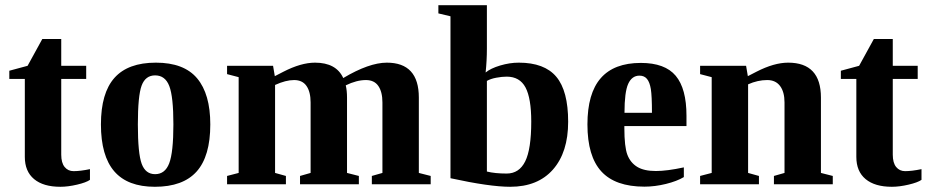

<svg xmlns="http://www.w3.org/2000/svg" viewBox="-20 -714 3595 744"><path d="M213.9 9.8Q147.9 9.8 112.1 -20Q76.2 -49.8 76.2 -106V-408.2H16.1V-439.9L86.9 -459L144 -563H217.3V-459H314V-408.2H217.3V-114.7Q217.3 -83 230.5 -66.9Q243.7 -50.8 265.1 -50.8Q291 -50.8 328.6 -58.6V-17.1Q314 -6.8 278.6 1.5Q243.2 9.8 213.9 9.8Z M794.9 -231.9Q794.9 -108.4 741.9 -49.3Q689 9.8 580.1 9.8Q474.6 9.8 422.9 -50Q371.1 -109.9 371.1 -231.9Q371.1 -353.5 423.6 -412.4Q476.1 -471.2 584 -471.2Q692.9 -471.2 743.9 -410.4Q794.9 -349.6 794.9 -231.9ZM651.9 -231.9Q651.9 -339.4 636 -380.6Q620.1 -421.9 581.1 -421.9Q543.5 -421.9 528.8 -382.3Q514.2 -342.8 514.2 -231.9Q514.2 -119.1 529.1 -79.1Q543.9 -39.1 581.1 -39.1Q619.6 -39.1 635.7 -81.3Q651.9 -123.5 651.9 -231.9Z M1044.9 -418.9 1078.1 -436Q1146.5 -471.2 1200.7 -471.2Q1282.7 -471.2 1310.1 -411.6Q1410.2 -471.2 1479 -471.2Q1603 -471.2 1603 -335.9V-43.9L1648.9 -32.2V0H1420.9V-32.2L1461.9 -43.9V-316.9Q1461.9 -357.9 1446 -380.9Q1430.2 -403.8 1397.9 -403.8Q1361.8 -403.8 1319.8 -383.3Q1324.7 -362.8 1324.7 -335.9V-43.9L1370.6 -32.2V0H1142.6V-32.2L1183.6 -43.9V-316.9Q1183.6 -357.9 1167.7 -380.9Q1151.9 -403.8 1119.6 -403.8Q1087.4 -403.8 1045.9 -384.8V-43.9L1087.9 -32.2V0H859.9V-32.2L904.8 -43.9V-415L859.9 -426.8V-459H1038.1Z M2038.6 -242.7Q2038.6 -333 2016.4 -375Q1994.1 -417 1943.4 -417Q1924.8 -417 1902.8 -412.8Q1880.9 -408.7 1866.7 -400.4V-49.3Q1897.9 -41.5 1943.4 -41.5Q1991.7 -41.5 2015.1 -88.6Q2038.6 -135.7 2038.6 -242.7ZM1725.6 -650.9 1678.7 -662.1V-693.8H1866.7V-525.4Q1866.7 -480 1861.8 -433.1Q1881.3 -449.2 1918.2 -460.2Q1955.1 -471.2 1990.2 -471.2Q2089.8 -471.2 2135.7 -416.5Q2181.6 -361.8 2181.6 -242.2Q2181.6 -124 2122.8 -57.1Q2064 9.8 1957 9.8Q1877.9 9.8 1725.6 -23.4Z M2463.4 -470.2Q2556.6 -470.2 2598.4 -420.4Q2640.1 -370.6 2640.1 -265.6V-225.6H2399.4V-217.8Q2399.4 -145 2411.1 -114.3Q2422.9 -83.5 2449.2 -67.4Q2475.6 -51.3 2521.5 -51.3Q2564.5 -51.3 2629.9 -65.4V-27.8Q2603 -11.7 2560.3 -1.2Q2517.6 9.3 2477.1 9.3Q2364.3 9.3 2310.3 -49.6Q2256.3 -108.4 2256.3 -231.9Q2256.3 -352.1 2307.9 -411.1Q2359.4 -470.2 2463.4 -470.2ZM2458 -420.9Q2428.7 -420.9 2414.3 -389.2Q2399.9 -357.4 2399.9 -276.9H2506.3Q2506.3 -342.3 2502 -368.9Q2497.6 -395.5 2487.1 -408.2Q2476.6 -420.9 2458 -420.9Z M2877.9 -418.9 2911.1 -436Q2979.5 -471.2 3034.2 -471.2Q3161.1 -471.2 3161.1 -335.9V-43.9L3207 -32.2V0H2979V-32.2L3020 -43.9V-316.9Q3020 -357.9 3002.7 -380.9Q2985.4 -403.8 2953.1 -403.8Q2916 -403.8 2878.9 -387.2V-43.9L2920.9 -32.2V0H2692.9V-32.2L2737.8 -43.9V-415L2692.9 -426.8V-459H2871.1Z M3436 9.8Q3370.1 9.8 3334.2 -20Q3298.3 -49.8 3298.3 -106V-408.2H3238.3V-439.9L3309.1 -459L3366.2 -563H3439.5V-459H3536.1V-408.2H3439.5V-114.7Q3439.5 -83 3452.6 -66.9Q3465.8 -50.8 3487.3 -50.8Q3513.2 -50.8 3550.8 -58.6V-17.1Q3536.1 -6.8 3500.7 1.5Q3465.3 9.8 3436 9.8Z"/></svg>

Font: Liberation Serif
Style: Bold
Weight: 700
Designer: Steve Matteson
Foundry: Ascender Corporation
Version: Version 2.1.5